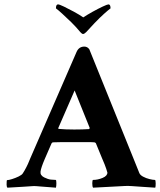

<svg xmlns="http://www.w3.org/2000/svg" viewBox="-20 -869 744 893"><path d="M14.6 3.9Q10.7 0 10.7 -10.7Q10.7 -31.2 12.7 -31.2Q20.5 -31.2 36.1 -36.1Q51.8 -41 66.9 -48.3Q82 -55.7 85.9 -62.5Q93.8 -74.2 102.5 -91.3Q111.3 -108.4 115.2 -119.1L120.1 -130.9L335.9 -627Q346.7 -652.3 372.1 -652.3Q386.7 -652.3 395.5 -639.6L595.7 -144.5Q604.5 -122.1 612.8 -102.1Q621.1 -82 627.9 -64.5Q631.8 -54.7 645.5 -47.4Q659.2 -40 675.3 -36.1Q691.4 -32.2 700.2 -32.2Q704.1 -32.2 704.1 -15.6Q704.1 0 702.1 3.9L642.6 0Q614.3 -2 593.8 -3.4Q573.2 -4.9 560.5 -3.9L413.1 3.9Q409.2 0 409.2 -16.6Q409.2 -32.2 413.1 -32.2Q434.6 -32.2 457 -41.5Q479.5 -50.8 479.5 -66.4Q479.5 -67.4 474.1 -84Q468.8 -100.6 455.1 -131.8L425.8 -203.1Q421.9 -207 418.9 -207Q409.2 -208 385.7 -208Q362.3 -208 325.2 -208Q293 -208 268.1 -208Q243.2 -208 226.6 -207Q222.7 -207 219.7 -202.1L187.5 -127.9Q170.9 -88.9 168.5 -71.3Q166 -53.7 185.5 -43.9Q203.1 -35.2 216.3 -33.7Q229.5 -32.2 239.3 -32.2Q242.2 -31.2 242.2 -16.6Q242.2 -3.9 240.2 3.9Q196.3 1 176.3 -1Q156.2 -2.9 146.5 -3.4Q136.7 -3.9 125.5 -2.9Q114.3 -2 89.8 -0.5Q65.4 1 14.6 3.9ZM325.2 -266.6Q344.7 -266.6 361.8 -267.1Q378.9 -267.6 394.5 -268.6L397.5 -273.4L327.1 -448.2L251 -273.4Q251 -269.5 252.9 -269.5Q282.2 -266.6 325.2 -266.6ZM366.2 -710.9Q361.3 -710.9 353.5 -719.7Q344.7 -730.5 334.5 -741.7Q324.2 -752.9 311.5 -765.6Q287.1 -789.1 269.5 -805.2Q252 -821.3 240.2 -830.1Q240.2 -848.6 250 -848.6Q255.9 -848.6 277.3 -838.4Q298.8 -828.1 324.7 -814Q350.6 -799.8 367.2 -788.1Q384.8 -799.8 410.2 -814Q435.5 -828.1 457.5 -838.4Q479.5 -848.6 484.4 -848.6Q494.1 -848.6 494.1 -830.1Q482.4 -821.3 463.9 -804.7Q445.3 -788.1 419.9 -761.7L380.9 -719.7Q372.1 -710.9 366.2 -710.9Z"/></svg>

Font: Crimson Text Bold
Style: Bold
Weight: 700
Designer: Sebastian Kosch
Foundry: Sebastian Kosch
Version: Version 1.10 July 1, 2025